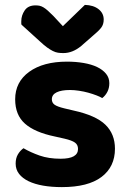

<svg xmlns="http://www.w3.org/2000/svg" viewBox="-20 -749 523 785"><path d="M450 -141Q450 -67 395 -25.5Q340 16 233 16Q191 16 156.5 10Q122 4 97 -8Q72 -20 58 -38Q44 -56 44 -80Q44 -102 53 -117.5Q62 -133 76 -143Q105 -126 142 -113Q179 -100 228 -100Q299 -100 299 -140Q299 -157 286.5 -166Q274 -175 244 -182L204 -191Q122 -208 82 -243.5Q42 -279 42 -343Q42 -414 99.5 -455.5Q157 -497 254 -497Q290 -497 322 -491.5Q354 -486 377 -475Q400 -464 413.5 -447.5Q427 -431 427 -409Q427 -389 419 -373.5Q411 -358 398 -348Q390 -353 374.5 -359Q359 -365 341 -370Q323 -375 303 -378Q283 -381 266 -381Q231 -381 211.5 -371.5Q192 -362 192 -343Q192 -329 203 -321Q214 -313 243 -306L281 -297Q372 -277 411 -239Q450 -201 450 -141ZM237 -642 327 -729Q362 -728 383 -711.5Q404 -695 404 -669Q404 -649 393.5 -635.5Q383 -622 360 -603L312 -561Q277 -532 239 -532Q227 -532 217 -533.5Q207 -535 196 -540.5Q185 -546 172.5 -555Q160 -564 144 -579L68 -648Q67 -650 67 -654Q67 -658 67 -662Q67 -686 81 -706.5Q95 -727 125 -727Q134 -727 141.5 -725.5Q149 -724 157.5 -719Q166 -714 175.5 -705.5Q185 -697 198 -684Z"/></svg>

Font: Baloo Da 2
Style: Bold
Weight: 700
Designer: Noopur Datye, Sulekha Rajkumar and Ek Type
Foundry: Ek Type
Version: Version 1.640;hotconv 1.0.111;makeotfexe 2.5.65597; ttfautoh